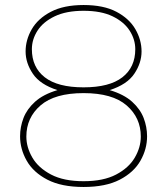

<svg xmlns="http://www.w3.org/2000/svg" viewBox="-20 -732 666 765"><path d="M313 13Q225 13 169 -16Q113 -45 86.5 -91.5Q60 -138 60 -189Q60 -226 73.5 -261.5Q87 -297 119.5 -326.5Q152 -356 209 -373Q140 -395 111 -438Q82 -481 82 -527Q82 -573 106.5 -615.5Q131 -658 182.5 -685Q234 -712 313 -712Q393 -712 444 -685Q495 -658 519.5 -615.5Q544 -573 544 -527Q544 -481 515 -438Q486 -395 417 -373Q474 -356 506.5 -326.5Q539 -297 552.5 -261.5Q566 -226 566 -189Q566 -138 539.5 -91.5Q513 -45 457 -16Q401 13 313 13ZM313 -10Q392 -10 442.5 -36.5Q493 -63 517 -104Q541 -145 541 -188Q541 -263 484.5 -312Q428 -361 313 -361Q198 -361 141.5 -312Q85 -263 85 -188Q85 -145 109 -104Q133 -63 183.5 -36.5Q234 -10 313 -10ZM313 -384Q416 -384 467.5 -424Q519 -464 519 -536Q519 -575 496.5 -610Q474 -645 428.5 -667Q383 -689 313 -689Q244 -689 198 -667Q152 -645 129.5 -610Q107 -575 107 -536Q107 -464 158.5 -424Q210 -384 313 -384Z"/></svg>

Font: MuseoModerno Thin Thin
Style: Regular
Weight: 250
Version: Version 1.003